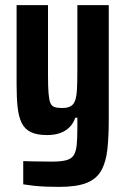

<svg xmlns="http://www.w3.org/2000/svg" viewBox="-20 -530 494 752"><path d="M211 202Q186 202 160.5 201Q135 200 112 197.5Q89 195 71 192V101Q88 102 105.5 102Q123 102 142.5 102.5Q162 103 182 103Q219 103 239.5 97.5Q260 92 269 77.5Q278 63 280.5 37Q283 11 283 -30V-69H275Q267 -46 251.5 -31Q236 -16 214.5 -8.5Q193 -1 164 -1Q125 -1 101 -12.5Q77 -24 65 -48.5Q53 -73 49 -110Q45 -147 45 -198V-510H168V-234Q168 -192 170 -166Q172 -140 177 -127.5Q182 -115 193 -111Q204 -107 223 -107Q245 -107 257 -114Q269 -121 274.5 -137Q280 -153 281.5 -182Q283 -211 283 -255V-510H406V-63Q406 6 400.5 55.5Q395 105 376.5 138Q358 171 319 186.5Q280 202 211 202Z"/></svg>

Font: Saira Condensed
Style: Bold
Weight: 700
Width: 3
Designer: Hector Gatti with collaboration of the Omnibus-Type team
Foundry: Omnibus-Type
Version: Version 1.101